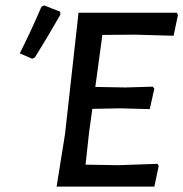

<svg xmlns="http://www.w3.org/2000/svg" viewBox="-20 -689 677 709"><path d="M133 -664 143 -669 202 -646 203 -635Q161 -561 109 -477L99 -472L53 -492Q94 -573 133 -664ZM562 -84 566 -76 550 0H189L220 -193L270 -642H633L637 -633L621 -557L476 -561L358 -560L332 -368L444 -366L544 -369L550 -362L533 -286L425 -289L321 -287L309 -201L296 -81L416 -79Z"/></svg>

Font: Alegreya Sans SC Medium
Style: Italic
Weight: 500
Italic angle: -7°
Designer: Juan Pablo del Peral
Foundry: Huerta Tipografica
Version: Version 2.007